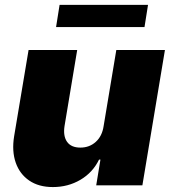

<svg xmlns="http://www.w3.org/2000/svg" viewBox="-20 -747 689 774"><path d="M397.7 -238.6 448.9 -545.5H644.9L554 0H367.9L384.9 -103.7H379.3Q354 -51.5 304.2 -22.2Q254.3 7.1 193.2 7.1Q136 7.1 97.7 -19.2Q59.3 -45.5 43.3 -91.6Q27.3 -137.8 36.9 -197.4L95.2 -545.5H291.2L240.1 -238.6Q234 -198.2 250.5 -175.1Q267 -152 304 -152Q340.6 -152 366.1 -175.1Q391.7 -198.2 397.7 -238.6ZM576.7 -727.3 562.5 -637.8H206L220.2 -727.3Z"/></svg>

Font: Inter UI Black
Style: Italic
Weight: 900
Italic angle: -9.39999°
Designer: Rasmus Andersson
Foundry: rsms
Version: 3.2;8d6f07862